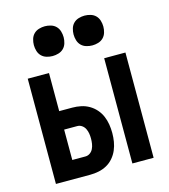

<svg xmlns="http://www.w3.org/2000/svg" viewBox="-112 -844 824 934"><g transform="rotate(-15 300.0 -377.5)"><path d="M439 0V-530H546V0ZM54 0V-530H161V-338H227Q249 -338 270.5 -333.5Q292 -329 311 -318Q330 -307 344.5 -290.5Q359 -274 367.5 -254Q376 -234 379.5 -212.5Q383 -191 383 -169Q383 -147 379.5 -125.5Q376 -104 367.5 -84Q359 -64 344.5 -47Q330 -30 311 -19.5Q292 -9 270.5 -4.5Q249 0 227 0ZM161 -92H227Q240 -92 250.5 -99.5Q261 -107 266.5 -118.5Q272 -130 274 -143Q276 -156 276 -169Q276 -182 274 -194.5Q272 -207 266.5 -218.5Q261 -230 250.5 -237.5Q240 -245 227 -245H161ZM400 -605Q385 -605 370 -609.5Q355 -614 344.5 -624.5Q334 -635 329.5 -650Q325 -665 325 -680Q325 -695 329.5 -710Q334 -725 344.5 -735.5Q355 -746 370 -750.5Q385 -755 400 -755Q415 -755 430 -750.5Q445 -746 455.5 -735.5Q466 -725 470.5 -710Q475 -695 475 -680Q475 -665 470.5 -650Q466 -635 455.5 -624.5Q445 -614 430 -609.5Q415 -605 400 -605ZM200 -605Q185 -605 170 -609.5Q155 -614 144.5 -624.5Q134 -635 129.5 -650Q125 -665 125 -680Q125 -695 129.5 -710Q134 -725 144.5 -735.5Q155 -746 170 -750.5Q185 -755 200 -755Q215 -755 230 -750.5Q245 -746 255.5 -735.5Q266 -725 270.5 -710Q275 -695 275 -680Q275 -665 270.5 -650Q266 -635 255.5 -624.5Q245 -614 230 -609.5Q215 -605 200 -605Z"/></g></svg>

Font: Iosevka Curly SmBdEx
Style: Regular
Weight: 600
Width: 7
Monospace: yes
Designer: Belleve Invis
Foundry: Belleve Invis
Version: Version 11.1.0; ttfautohint (v1.8.3)